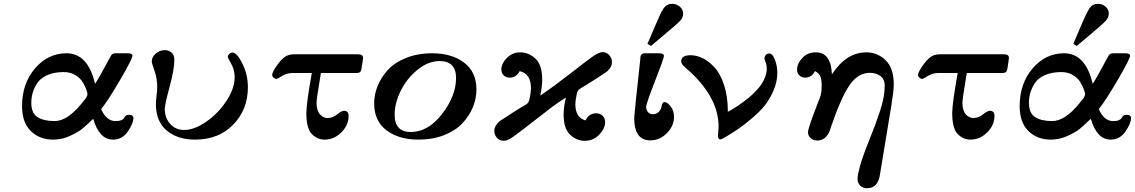

<svg xmlns="http://www.w3.org/2000/svg" viewBox="-20 -731 5981 1012"><path d="M96.2 -170.9Q96.2 -291 164.6 -370.6Q232.9 -450.2 330.1 -450.2Q443.8 -450.2 481 -289.1Q502 -319.8 560.1 -429.2Q566.9 -442.4 572.5 -446.3Q578.1 -450.2 590.8 -450.2H652.8Q677.7 -450.2 678.2 -437Q678.2 -421.9 615 -313Q551.8 -204.1 513.2 -155.8Q541 -92.8 588.9 -92.8Q608.9 -92.8 619.9 -97.9Q630.9 -103 634 -109.6Q637.2 -116.2 643.1 -121.1Q648.9 -126 660.2 -126Q683.1 -126 683.1 -108.9Q683.1 -80.1 653.6 -37.6Q624 4.9 576.2 4.9Q502.9 4.9 471.2 -105Q437 -71.8 415 -53.5Q393.1 -35.2 349.6 -15.1Q306.2 4.9 261.2 4.9Q188 4.9 142.1 -40.5Q96.2 -85.9 96.2 -170.9ZM145 -189Q145 -134.8 177.5 -113.8Q210 -92.8 268.1 -92.8Q334 -92.8 409.2 -184.1Q412.1 -188 417.5 -194.6Q422.9 -201.2 424.8 -203.6Q426.8 -206.1 430.4 -210.4Q434.1 -214.8 435.1 -217.5Q436 -220.2 438 -223.6Q439.9 -227.1 440.4 -230Q440.9 -232.9 440.9 -235.8Q440.9 -241.7 435.1 -258.3Q429.2 -274.9 416.5 -296.9Q403.8 -318.8 377.4 -335Q351.1 -351.1 315.9 -351.1Q265.1 -351.1 229 -335Q192.9 -318.8 176 -292.5Q159.2 -266.1 152.1 -241Q145 -215.8 145 -189Z M779.8 -405.8Q779.8 -431.6 801.8 -449.2Q823.7 -466.8 848.6 -466.8Q867.7 -466.8 883.3 -454.8Q898.9 -442.9 898.9 -414.1Q898.9 -365.2 873.8 -272.7Q848.6 -180.2 848.6 -157.2Q848.6 -109.4 877.2 -77.6Q905.8 -45.9 950.7 -45.9Q1003.9 -45.9 1066.9 -89.4Q1129.9 -132.8 1173.3 -199Q1216.8 -265.1 1216.8 -323.2Q1216.8 -363.3 1198.7 -395Q1180.7 -426.8 1180.7 -431.2Q1180.7 -439 1188.2 -446.5Q1195.8 -454.1 1205.6 -454.1Q1228.5 -454.1 1257.6 -396Q1286.6 -337.9 1286.6 -271Q1286.6 -153.8 1209.7 -74.5Q1132.8 4.9 1007.8 4.9Q916 4.9 858.9 -43Q801.8 -90.8 801.8 -181.2Q801.8 -200.2 805.2 -227.1Q808.6 -253.9 808.6 -272Q808.6 -317.9 794.2 -358.4Q779.8 -398.9 779.8 -405.8Z M1414.6 -336.9Q1414.6 -351.1 1443.6 -391.6Q1472.7 -432.1 1501.5 -440.9Q1513.7 -444.8 1530.8 -444.8H1868.7Q1893.6 -444.8 1893.6 -425.8Q1893.6 -419.9 1885.7 -370.1Q1882.8 -354 1876.7 -350.1Q1870.6 -346.2 1858.4 -346.2H1671.4Q1648.4 -208 1648.4 -190.9Q1648.4 -148.9 1666 -128.9Q1683.6 -108.9 1706.5 -108.9Q1733.4 -108.9 1756.6 -127.9Q1779.8 -147 1793.5 -147Q1817.4 -147 1817.4 -120.1Q1817.4 -71.3 1779.1 -33.2Q1740.7 4.9 1690.4 4.9Q1652.3 4.9 1623.5 -24.7Q1594.7 -54.2 1594.7 -134.8Q1594.7 -185.5 1623.5 -346.2H1521.5Q1491.7 -346.2 1466.6 -330.6Q1441.4 -314.9 1436.5 -314.9Q1429.7 -314.9 1422.1 -321.5Q1414.6 -328.1 1414.6 -336.9Z M1952.1 -186Q1952.1 -231.9 1970 -276.9Q1987.8 -321.8 2023.4 -361.3Q2059.1 -400.9 2120.1 -425.5Q2181.2 -450.2 2257.8 -450.2Q2360.8 -450.2 2426 -401.1Q2491.2 -352.1 2491.2 -258.8Q2491.2 -211.9 2472.7 -166.5Q2454.1 -121.1 2418 -82Q2381.8 -43 2321.5 -19Q2261.2 4.9 2185.1 4.9Q2082 4.9 2017.1 -44.2Q1952.1 -93.3 1952.1 -186ZM2060.1 -127Q2060.1 -35.2 2145 -35.2Q2236.8 -35.2 2310.3 -130.6Q2383.8 -226.1 2383.8 -319.8Q2383.8 -408.7 2297.9 -409.2Q2236.8 -409.2 2180.4 -363Q2124 -316.9 2092 -252Q2060.1 -187 2060.1 -127Z M2585.4 -40Q2585.4 -57.1 2595 -71Q2604.5 -85 2612.1 -91.1Q2619.6 -97.2 2637.7 -107.9Q2664.6 -126 2689.2 -141.6Q2713.9 -157.2 2725.3 -164.1Q2736.8 -170.9 2746.8 -176.5Q2756.8 -182.1 2760.3 -186Q2763.7 -189.9 2766.1 -194.6Q2768.6 -199.2 2770.5 -207Q2778.3 -243.2 2778.8 -264.2Q2778.8 -343.3 2718.8 -356Q2701.7 -321.8 2666.5 -321.8Q2647.5 -321.8 2635 -333.5Q2622.6 -345.2 2622.6 -365.2Q2622.6 -396 2651.6 -425.5Q2680.7 -455.1 2721.7 -455.1Q2766.6 -455.1 2802.2 -422.1Q2837.9 -389.2 2837.9 -310.1Q2837.9 -274.9 2827.6 -227.1Q2906.7 -281.2 2985.6 -343Q3064.5 -404.8 3100.1 -430.4Q3135.7 -456.1 3155.8 -456.1Q3177.7 -456.1 3191.7 -439.9Q3205.6 -423.8 3205.6 -403.8Q3205.6 -386.7 3195.6 -372.8Q3185.5 -358.9 3179.2 -354Q3172.9 -349.1 3153.8 -336.9Q3126 -317.9 3100.8 -302.5Q3075.7 -287.1 3064.2 -280Q3052.7 -272.9 3043.2 -267.1Q3033.7 -261.2 3030.3 -257.6Q3026.9 -253.9 3024.7 -250Q3022.5 -246.1 3020.5 -237.8Q3012.7 -201.7 3012.7 -180.2Q3012.7 -111.3 3066.4 -96.2Q3084.5 -134.3 3122.6 -133.8Q3143.6 -133.8 3156.5 -120.8Q3169.4 -107.9 3169.4 -86.9Q3169.4 -53.7 3138.4 -21.2Q3107.4 11.2 3061.5 11.2Q3019.5 11.2 2985.1 -21Q2950.7 -53.2 2950.7 -127Q2950.7 -167 2962.9 -216.8Q2923.8 -192.9 2888.2 -166Q2852.5 -139.2 2795.2 -94Q2737.8 -48.8 2686.5 -11.2Q2655.8 10.7 2635.7 11.2Q2613.8 11.2 2599.6 -4.4Q2585.4 -20 2585.4 -40Z M3322.8 -109.9Q3322.8 -126 3354.5 -416Q3354.5 -418 3355 -421.9Q3355.5 -425.8 3355.5 -428Q3355.5 -430.2 3356 -433.1Q3356.4 -436 3357.4 -438Q3358.4 -439.9 3359.6 -441.9Q3360.8 -443.8 3362.8 -445.3Q3364.7 -446.8 3367.2 -448Q3369.6 -449.2 3373 -449.7Q3376.5 -450.2 3380.4 -450.2H3453.6Q3479.5 -450.2 3479.5 -436Q3479.5 -423.8 3432.6 -304Q3385.7 -184.1 3385.7 -167Q3385.7 -150.9 3395.8 -139.9Q3405.8 -128.9 3420.4 -128.9Q3453.6 -128.9 3465.8 -164.1Q3465.8 -166 3467.3 -173.1Q3468.8 -180.2 3470.2 -183.1Q3471.7 -186 3474.6 -189.5Q3477.5 -192.9 3482.4 -192.9Q3497.6 -192.9 3515.1 -169.9Q3532.7 -147 3532.7 -115.2Q3532.7 -67.4 3495.1 -29.3Q3457.5 8.8 3407.7 8.8Q3322.8 9.3 3322.8 -109.9ZM3392.6 -500Q3459.5 -657.2 3467.8 -670.9Q3486.8 -707 3512.7 -710Q3517.6 -710.9 3523.4 -710.9Q3544.4 -710.9 3562.5 -696.5Q3580.6 -682.1 3580.6 -659.2Q3580.6 -638.2 3565.2 -621.6Q3549.8 -605 3470.7 -539.1Q3434.6 -508.3 3411.6 -488.8Z M3570.3 -410.2Q3572.3 -439.9 3620.1 -439.9Q3652.3 -439.9 3684.3 -424.1Q3716.3 -408.2 3746.8 -375Q3777.3 -341.8 3796.9 -281.5Q3816.4 -221.2 3816.4 -142.1L3831.5 -149.9Q3846.7 -158.7 3858.4 -166.3Q3870.1 -173.8 3890.6 -188.5Q3911.1 -203.1 3927.2 -216.6Q3943.4 -230 3961.9 -249Q3980.5 -268.1 3992.9 -286.1Q4005.4 -304.2 4013.4 -326.7Q4021.5 -349.1 4021.5 -371.1Q4021.5 -388.2 4015.4 -403.1Q4009.3 -418 4009.3 -423.8Q4009.3 -433.6 4016.8 -441.4Q4024.4 -449.2 4034.2 -449.2Q4052.2 -449.2 4064.7 -416Q4077.1 -382.8 4077.1 -347.2Q4077.1 -299.3 4056.6 -252.7Q4036.1 -206.1 4009.8 -173.6Q3983.4 -141.1 3940.9 -105.5Q3898.4 -69.8 3872.8 -52.5Q3847.2 -35.2 3809.6 -12.2Q3783.7 3.9 3777.3 3.9Q3764.2 3.9 3764.2 -15.1Q3764.2 -20 3765.9 -35.9Q3767.6 -51.8 3767.6 -63Q3767.6 -222.2 3598.1 -370.1Q3586.9 -379.9 3582.5 -384Q3578.1 -388.2 3574.2 -395.3Q3570.3 -402.3 3570.3 -410.2Z M4181.2 -363.8Q4181.2 -396 4209 -425.5Q4236.8 -455.1 4278.8 -455.1Q4293 -455.1 4304.4 -452.1Q4315.9 -449.2 4324 -443.1Q4332 -437 4338.4 -429.9Q4344.7 -422.9 4348.9 -413.3Q4353 -403.8 4356 -396.5Q4358.9 -389.2 4360.4 -378.7Q4361.8 -368.2 4362.8 -362.5Q4363.8 -356.9 4364.3 -348.4Q4364.7 -339.8 4364.7 -338.9Q4440.9 -455.1 4545.9 -455.1Q4605 -455.1 4647.9 -413.6Q4690.9 -372.1 4690.9 -284.2Q4690.9 -253.4 4677.7 -171.9L4619.1 183.1Q4609.4 261.2 4550.8 261.2Q4528.8 261.2 4514.4 247.6Q4500 233.9 4500 210.9Q4500 191.9 4511.7 148.9Q4525.9 95.7 4560.8 9.8Q4595.7 -76.2 4619.4 -148.7Q4643.1 -221.2 4643.1 -277.8Q4643.1 -314.9 4619.4 -331.1Q4595.7 -347.2 4564.9 -347.2Q4502 -347.2 4457 -281Q4412.1 -214.8 4357.9 -56.2L4356.9 -51.8Q4356 -48.8 4354.5 -44.4Q4353 -40 4350.1 -33.9Q4347.2 -27.8 4343.5 -22Q4339.8 -16.1 4334 -10Q4328.1 -3.9 4322 0Q4315.9 3.9 4306.9 6.8Q4297.9 9.8 4288.1 9.8Q4268.1 9.8 4253.4 -2.7Q4238.8 -15.1 4238.8 -34.2Q4238.8 -45.4 4253.9 -89.8Q4269 -132.8 4283.4 -169.4Q4297.9 -206.1 4302 -217.5Q4306.2 -229 4308.6 -242.9Q4311 -256.8 4311 -280.8Q4311 -314.9 4302.5 -331.1Q4293.9 -347.2 4275.9 -356Q4256.8 -321.8 4225.1 -321.8Q4206.1 -321.8 4193.6 -333.3Q4181.2 -344.7 4181.2 -363.8Z M4818.8 -336.9Q4818.8 -351.1 4847.9 -391.6Q4877 -432.1 4905.8 -440.9Q4918 -444.8 4935.1 -444.8H5272.9Q5297.9 -444.8 5297.9 -425.8Q5297.9 -419.9 5290 -370.1Q5287.1 -354 5281 -350.1Q5274.9 -346.2 5262.7 -346.2H5075.7Q5052.7 -208 5052.7 -190.9Q5052.7 -148.9 5070.3 -128.9Q5087.9 -108.9 5110.8 -108.9Q5137.7 -108.9 5160.9 -127.9Q5184.1 -147 5197.8 -147Q5221.7 -147 5221.7 -120.1Q5221.7 -71.3 5183.3 -33.2Q5145 4.9 5094.7 4.9Q5056.6 4.9 5027.8 -24.7Q4999 -54.2 4999 -134.8Q4999 -185.5 5027.8 -346.2H4925.8Q4896 -346.2 4870.8 -330.6Q4845.7 -314.9 4840.8 -314.9Q4834 -314.9 4826.4 -321.5Q4818.8 -328.1 4818.8 -336.9Z M5354.5 -170.9Q5354.5 -291 5422.9 -370.6Q5491.2 -450.2 5588.4 -450.2Q5702.1 -450.2 5739.3 -289.1Q5760.3 -319.8 5818.4 -429.2Q5825.2 -442.4 5830.8 -446.3Q5836.4 -450.2 5849.1 -450.2H5911.1Q5936 -450.2 5936.5 -437Q5936.5 -421.9 5873.3 -313Q5810.1 -204.1 5771.5 -155.8Q5799.3 -92.8 5847.2 -92.8Q5867.2 -92.8 5878.2 -97.9Q5889.2 -103 5892.3 -109.6Q5895.5 -116.2 5901.4 -121.1Q5907.2 -126 5918.5 -126Q5941.4 -126 5941.4 -108.9Q5941.4 -80.1 5911.9 -37.6Q5882.3 4.9 5834.5 4.9Q5761.2 4.9 5729.5 -105Q5695.3 -71.8 5673.3 -53.5Q5651.4 -35.2 5607.9 -15.1Q5564.5 4.9 5519.5 4.9Q5446.3 4.9 5400.4 -40.5Q5354.5 -85.9 5354.5 -170.9ZM5403.3 -189Q5403.3 -134.8 5435.8 -113.8Q5468.3 -92.8 5526.4 -92.8Q5592.3 -92.8 5667.5 -184.1Q5670.4 -188 5675.8 -194.6Q5681.2 -201.2 5683.1 -203.6Q5685.1 -206.1 5688.7 -210.4Q5692.4 -214.8 5693.4 -217.5Q5694.3 -220.2 5696.3 -223.6Q5698.2 -227.1 5698.7 -230Q5699.2 -232.9 5699.2 -235.8Q5699.2 -241.7 5693.4 -258.3Q5687.5 -274.9 5674.8 -296.9Q5662.1 -318.8 5635.7 -335Q5609.4 -351.1 5574.2 -351.1Q5523.4 -351.1 5487.3 -335Q5451.2 -318.8 5434.3 -292.5Q5417.5 -266.1 5410.4 -241Q5403.3 -215.8 5403.3 -189ZM5637.2 -500Q5648.4 -526.9 5667.5 -570.8Q5706.5 -663.6 5722.4 -687.3Q5738.3 -710.9 5768.1 -710.9Q5789.1 -710.9 5806.6 -696.5Q5824.2 -682.1 5824.2 -659.2Q5824.2 -639.2 5807.9 -621.1Q5791.5 -603 5722.2 -544.9Q5681.2 -510.7 5655.3 -488.8Z"/></svg>

Font: CMU Serif Extra
Style: BoldSlanted
Weight: 700
Italic angle: -9.46001°
Version: Version 0.7.0